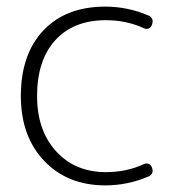

<svg xmlns="http://www.w3.org/2000/svg" viewBox="-20 -550 549 580"><path d="M298 10Q184 10 113.5 -64Q43 -138 43 -260Q43 -386 111 -458Q179 -530 298 -530Q366 -530 429 -503Q446 -495 439 -475Q436 -467 429 -464Q422 -461 414 -465Q362 -489 300 -489Q202 -489 147 -428.5Q92 -368 92 -260Q92 -156 149.5 -93Q207 -30 300 -30Q362 -30 414 -54Q422 -58 429 -55Q436 -52 439 -44Q446 -25 429 -17Q366 10 298 10Z"/></svg>

Font: Rounded Mplus 1c Light
Style: Regular
Weight: 300
Version: Version 1.059.20150529